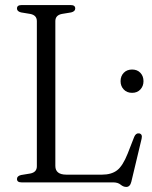

<svg xmlns="http://www.w3.org/2000/svg" viewBox="-20 -720 602 758"><path d="M261 -671 224.5 -665Q198.5 -660 198.5 -636.5V-65Q198.5 -30.5 242 -30.5H383Q419.5 -30.5 442 -47.5Q464.5 -64.5 484 -113.5L510 -180Q516.5 -195 529 -193.5Q543.5 -191 539 -172L498.5 -2.5Q493.5 18 478.5 18Q467 18 456.2 9Q445.5 0 426.5 0H65Q47 0 47 -13.5Q47 -25 63 -29L99.5 -35Q125.5 -40 125.5 -63.5V-636.5Q125.5 -660 99.5 -665L63 -671Q47 -675 47 -686.5Q47 -700 65 -700H259.5Q277 -700 277 -686.5Q277 -675 261 -671ZM501.5 -353.5Q481 -353.5 468.5 -366.8Q456 -380 456 -399.5Q456 -419.5 468.5 -432.5Q481 -445.5 501.5 -445.5Q522 -445.5 534.2 -432.5Q546.5 -419.5 546.5 -399.5Q546.5 -380 534.2 -366.8Q522 -353.5 501.5 -353.5Z"/></svg>

Font: Fraunces 72pt S050 Light
Style: Regular
Weight: 300
Version: Version 1.000; ttfautohint (v1.8.3)